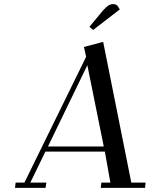

<svg xmlns="http://www.w3.org/2000/svg" viewBox="-20 -916 743 936"><path d="M53.2 0 56.2 -25.9H99.1L399.9 -639.2L389.2 -687L482.9 -711.9L620.1 -25.9H689.9L687 0H471.2L474.1 -25.9H518.1L491.2 -176.8H201.2L127.9 -25.9H206.1L202.1 0ZM213.9 -202.1H485.8L405.8 -598.1ZM416 -785.2 481 -863.8Q498.5 -882.8 508.5 -889.4Q518.6 -896 532.2 -896Q537.6 -896 542.5 -894.3Q547.4 -892.6 549.8 -890.6L551.8 -889.2L564 -870.1L434.1 -770Z"/></svg>

Font: Dehuti Alt
Style: Bold-Italic
Weight: 700
Version: Version 1.2